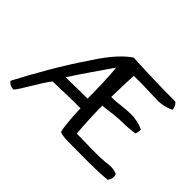

<svg xmlns="http://www.w3.org/2000/svg" viewBox="-123 -865 1136 1136"><g transform="rotate(45 444.5 -297.5)"><path d="M24 -4C31 10 51 21 73 21C105 -15 159 -123 203 -177C289 -178 350 -183 432 -181C432 -137 438 -46 449 -1C471 10 505 10 539 10C642 10 750 14 845 4C856 -9 864 -33 854 -54C834 -63 813 -66 789 -64C707 -52 610 -60 522 -60C516 -136 512 -204 512 -283C562 -290 631 -298 668 -298C702 -298 735 -301 767 -306C772 -319 774 -332 774 -345C746 -358 707 -369 666 -368C613 -368 568 -357 513 -357C514 -424 516 -485 519 -540C589 -542 655 -537 721 -536C760 -536 798 -547 823 -560C823 -580 812 -599 799 -606C678 -606 557 -610 442 -616C370 -567 310 -483 263 -409C180 -288 95 -139 24 -4ZM240 -249C298 -339 346 -406 411 -501C418 -437 421 -330 421 -251C358 -251 305 -250 240 -249Z"/></g></svg>

Font: Snowfall
Style: Regular
Weight: 400
Designer: Jasper
Foundry: Cannot Into Space Fonts
Version: Version 0.9